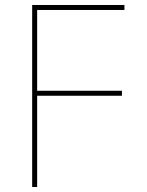

<svg xmlns="http://www.w3.org/2000/svg" viewBox="-20 -750 590 770"><path d="M109 0V-730H479V-710H129V-386H469V-366H129V0Z"/></svg>

Font: M PLUS Code Latin SemiExpanded Thin
Style: Regular
Weight: 250
Width: 6
Designer: Coji Morishita
Foundry: UNDERFOREST DESIGN
Version: Version 1.002; ttfautohint (v1.8.3)